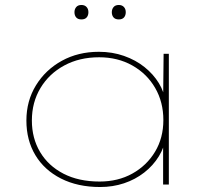

<svg xmlns="http://www.w3.org/2000/svg" viewBox="-20 -741 839 771"><path d="M382 10Q292 10 225 -24Q158 -58 122 -118Q86 -178 86 -257Q86 -336 124.5 -398.5Q163 -461 228.5 -497Q294 -533 377 -533Q431 -533 478 -516.5Q525 -500 560.5 -471.5Q596 -443 618 -407Q640 -371 643 -334L635 -335L637 -525H658V0H635V-183L647 -195Q641 -151 618 -113.5Q595 -76 559 -48Q523 -20 478 -5Q433 10 382 10ZM380 -12Q454 -12 511.5 -44Q569 -76 602.5 -131.5Q636 -187 636 -259Q636 -331 603 -388Q570 -445 511.5 -478Q453 -511 378 -511Q299 -511 238 -478Q177 -445 142.5 -387.5Q108 -330 108 -257Q108 -186 141 -130.5Q174 -75 235 -43.5Q296 -12 380 -12ZM457 -663Q443 -663 436 -671Q429 -679 429 -692Q429 -704 436 -712.5Q443 -721 457 -721Q470 -721 477.5 -713Q485 -705 485 -692Q485 -679 478 -671Q471 -663 457 -663ZM307 -663Q293 -663 286 -671Q279 -679 279 -692Q279 -704 286 -712.5Q293 -721 307 -721Q320 -721 327.5 -713Q335 -705 335 -692Q335 -679 328 -671Q321 -663 307 -663Z"/></svg>

Font: Lexend Giga Thin
Style: Regular
Weight: 250
Version: Version 1.007